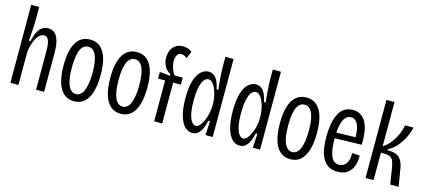

<svg xmlns="http://www.w3.org/2000/svg" viewBox="-56 -1173 3681 1660"><g transform="rotate(15 1785.0 -343.5)"><path d="M64 0V-353L63 -698H135V-606Q135 -585 134.5 -559.5Q134 -534 132.5 -506.5Q131 -479 128.5 -450.5Q126 -422 124 -393H138Q149 -443 165.5 -475.5Q182 -508 205.5 -524Q229 -540 259 -540Q291 -540 311.5 -524.5Q332 -509 343 -485.5Q354 -462 359 -435.5Q364 -409 365 -385.5Q366 -362 366 -349V0H294V-325Q294 -350 293 -376Q292 -402 287 -423.5Q282 -445 271 -458.5Q260 -472 240 -472Q214 -472 191.5 -445.5Q169 -419 154 -377Q139 -335 136 -289V0Z M635 12Q580 12 543 -20.5Q506 -53 487.5 -115.5Q469 -178 469 -266Q469 -358 488.5 -419Q508 -480 545 -510Q582 -540 635 -540Q689 -540 725.5 -510Q762 -480 781.5 -419.5Q801 -359 801 -266Q801 -177 782 -114.5Q763 -52 726.5 -20Q690 12 635 12ZM635 -52Q657 -52 674.5 -65.5Q692 -79 703.5 -106.5Q715 -134 721.5 -174Q728 -214 728 -269Q728 -327 721 -366.5Q714 -406 701.5 -430Q689 -454 672.5 -465Q656 -476 635 -476Q616 -476 599 -465.5Q582 -455 569.5 -430.5Q557 -406 550 -366.5Q543 -327 543 -268Q543 -214 549 -173.5Q555 -133 567 -106Q579 -79 596.5 -65.5Q614 -52 635 -52Z M1053 12Q998 12 961 -20.5Q924 -53 905.5 -115.5Q887 -178 887 -266Q887 -358 906.5 -419Q926 -480 963 -510Q1000 -540 1053 -540Q1107 -540 1143.5 -510Q1180 -480 1199.5 -419.5Q1219 -359 1219 -266Q1219 -177 1200 -114.5Q1181 -52 1144.5 -20Q1108 12 1053 12ZM1053 -52Q1075 -52 1092.5 -65.5Q1110 -79 1121.5 -106.5Q1133 -134 1139.5 -174Q1146 -214 1146 -269Q1146 -327 1139 -366.5Q1132 -406 1119.5 -430Q1107 -454 1090.5 -465Q1074 -476 1053 -476Q1034 -476 1017 -465.5Q1000 -455 987.5 -430.5Q975 -406 968 -366.5Q961 -327 961 -268Q961 -214 967 -173.5Q973 -133 985 -106Q997 -79 1014.5 -65.5Q1032 -52 1053 -52Z M1351 0V-366H1288V-425L1381 -416V-431Q1358 -442 1341.5 -461Q1325 -480 1316.5 -506Q1308 -532 1308 -560Q1308 -594 1320.5 -624Q1333 -654 1359.5 -672.5Q1386 -691 1428 -691Q1444 -691 1465.5 -685.5Q1487 -680 1507 -663L1480 -600Q1466 -613 1453 -617.5Q1440 -622 1430 -622Q1401 -622 1390 -598.5Q1379 -575 1379 -547Q1379 -525 1385 -502.5Q1391 -480 1399.5 -461Q1408 -442 1419 -429H1492V-366H1423V0Z M1693 12Q1656 12 1626 -17.5Q1596 -47 1578 -109Q1560 -171 1560 -265Q1560 -362 1578.5 -421.5Q1597 -481 1628.5 -509Q1660 -537 1695 -537Q1726 -537 1747 -519.5Q1768 -502 1781 -472.5Q1794 -443 1801 -407H1816Q1812 -439 1809 -476Q1806 -513 1804 -546.5Q1802 -580 1802 -602V-698H1875V-272V0H1810L1817 -126H1802Q1795 -89 1781.5 -58Q1768 -27 1746.5 -7.5Q1725 12 1693 12ZM1707 -55Q1725 -55 1742 -73.5Q1759 -92 1772.5 -122Q1786 -152 1794.5 -188.5Q1803 -225 1803 -261V-276Q1803 -301 1799 -327.5Q1795 -354 1787 -380Q1779 -406 1768 -427Q1757 -448 1742.5 -460.5Q1728 -473 1711 -473Q1692 -473 1674 -452.5Q1656 -432 1645 -386Q1634 -340 1634 -263Q1634 -186 1645 -140.5Q1656 -95 1673 -75Q1690 -55 1707 -55Z M2117 12Q2080 12 2050 -17.5Q2020 -47 2002 -109Q1984 -171 1984 -265Q1984 -362 2002.5 -421.5Q2021 -481 2052.5 -509Q2084 -537 2119 -537Q2150 -537 2171 -519.5Q2192 -502 2205 -472.5Q2218 -443 2225 -407H2240Q2236 -439 2233 -476Q2230 -513 2228 -546.5Q2226 -580 2226 -602V-698H2299V-272V0H2234L2241 -126H2226Q2219 -89 2205.5 -58Q2192 -27 2170.5 -7.5Q2149 12 2117 12ZM2131 -55Q2149 -55 2166 -73.5Q2183 -92 2196.5 -122Q2210 -152 2218.5 -188.5Q2227 -225 2227 -261V-276Q2227 -301 2223 -327.5Q2219 -354 2211 -380Q2203 -406 2192 -427Q2181 -448 2166.5 -460.5Q2152 -473 2135 -473Q2116 -473 2098 -452.5Q2080 -432 2069 -386Q2058 -340 2058 -263Q2058 -186 2069 -140.5Q2080 -95 2097 -75Q2114 -55 2131 -55Z M2571 12Q2516 12 2479 -20.5Q2442 -53 2423.5 -115.5Q2405 -178 2405 -266Q2405 -358 2424.5 -419Q2444 -480 2481 -510Q2518 -540 2571 -540Q2625 -540 2661.5 -510Q2698 -480 2717.5 -419.5Q2737 -359 2737 -266Q2737 -177 2718 -114.5Q2699 -52 2662.5 -20Q2626 12 2571 12ZM2571 -52Q2593 -52 2610.5 -65.5Q2628 -79 2639.5 -106.5Q2651 -134 2657.5 -174Q2664 -214 2664 -269Q2664 -327 2657 -366.5Q2650 -406 2637.5 -430Q2625 -454 2608.5 -465Q2592 -476 2571 -476Q2552 -476 2535 -465.5Q2518 -455 2505.5 -430.5Q2493 -406 2486 -366.5Q2479 -327 2479 -268Q2479 -214 2485 -173.5Q2491 -133 2503 -106Q2515 -79 2532.5 -65.5Q2550 -52 2571 -52Z M2993 11Q2940 11 2907 -12Q2874 -35 2855.5 -73.5Q2837 -112 2830 -159.5Q2823 -207 2823 -257Q2823 -312 2831 -362.5Q2839 -413 2857 -453.5Q2875 -494 2907 -517Q2939 -540 2987 -540Q3030 -540 3059.5 -520Q3089 -500 3107 -464Q3125 -428 3132 -378.5Q3139 -329 3137 -269L2875 -262V-313L3088 -318L3068 -299Q3070 -354 3061 -393.5Q3052 -433 3034 -454Q3016 -475 2987 -475Q2956 -475 2935.5 -449.5Q2915 -424 2905.5 -376.5Q2896 -329 2896 -260Q2896 -162 2917.5 -106.5Q2939 -51 2991 -51Q3011 -51 3027 -59.5Q3043 -68 3054.5 -84Q3066 -100 3071.5 -123.5Q3077 -147 3075 -178L3144 -174Q3146 -147 3140 -114.5Q3134 -82 3117.5 -53.5Q3101 -25 3070.5 -7Q3040 11 2993 11Z M3243 0V-699H3315V-303Q3351 -326 3376 -356.5Q3401 -387 3418 -420Q3435 -453 3444 -481.5Q3453 -510 3456 -528H3531Q3524 -496 3510 -461.5Q3496 -427 3475 -394.5Q3454 -362 3427 -335Q3400 -308 3364 -290V-281Q3392 -281 3416 -277Q3440 -273 3459 -260.5Q3478 -248 3492.5 -222Q3507 -196 3514 -151L3539 0H3464L3445 -119Q3438 -167 3429.5 -194Q3421 -221 3402 -233Q3383 -245 3342 -245H3315V0Z"/></g></svg>

Font: Bricolage Grotesque Condensed Light
Style: Regular
Weight: 300
Width: 3
Designer: Mathieu Triay
Foundry: Atelier Triay
Version: Version 1.000;gftools[0.9.30]